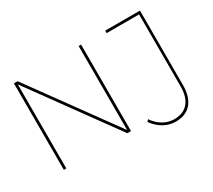

<svg xmlns="http://www.w3.org/2000/svg" viewBox="-147 -971 1488 1344"><g transform="rotate(-30 597.0 -299.5)"><path d="M604 -699V-20L111 -699H81V0H101V-679L594 0H624V-699ZM1056 49C1085 15 1100 -34 1100 -97V-699H819V-679H1081V-97C1081 -40 1068 4 1042 34C1016 65 978 80 929 80C898 80 868 72 841 56C814 41 790 18 769 -12L755 2C777 33 803 57 833 74C863 91 895 100 929 100C984 100 1027 83 1056 49Z"/></g></svg>

Font: Argentum Sans Thin
Style: Regular
Weight: 250
Designer: Julieta Ulanovsky
Foundry: Julieta Ulanovsky
Version: Version 5.001;February 15, 2019;FontCreator 11.5.0.2425 64-b